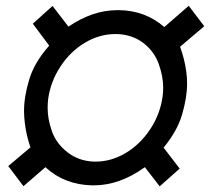

<svg xmlns="http://www.w3.org/2000/svg" viewBox="-20 -638 736 671"><path d="M538.1 13.2 607.9 -48.8 551.8 -122.1C584 -161.1 605.5 -200.2 616.7 -238.8C627.9 -277.8 633.8 -313.5 633.8 -345.7C633.8 -359.9 632.8 -374 630.9 -388.7C627 -417.5 619.6 -446.3 609.4 -474.6L693.8 -546.4L639.6 -617.7L554.2 -543.5C509.8 -582 456.5 -602.1 395.5 -602.5C393.6 -602.5 391.6 -602.5 389.6 -602.5C332.5 -602.5 275.9 -583.5 219.2 -544.9L163.6 -617.2L94.7 -555.2L151.9 -478.5C118.2 -440.4 94.7 -401.4 82.5 -361.3C70.3 -321.3 64 -284.7 64 -250.5C64 -236.3 64.9 -221.7 66.9 -207C70.3 -178.7 76.7 -150.9 86.4 -123L8.8 -57.6L62 12.7L138.7 -53.7C183.1 -12.7 237.3 8.3 302.2 9.8C304.2 9.8 305.7 9.8 307.6 9.8C367.7 9.8 427.2 -11.2 486.3 -53.7ZM148.4 -292.5C153.8 -332 168 -370.1 191.4 -405.8C214.8 -441.4 243.7 -469.2 277.8 -489.3C312 -509.3 346.7 -519 382.8 -519C385.3 -519 387.2 -519 389.6 -519C424.8 -517.6 455.1 -507.3 481 -487.8C506.8 -467.8 524.4 -443.4 534.7 -414.6C544.9 -385.7 550.3 -358.4 550.3 -332C550.3 -321.8 549.8 -311.5 548.3 -301.3C543 -261.2 528.8 -223.1 505.4 -187C481.4 -150.9 452.6 -123 418.9 -103C384.8 -83 350.1 -73.2 314.5 -73.2C312 -73.2 310.1 -73.2 307.6 -73.2C272.5 -74.7 242.2 -85.4 216.3 -105.5C190.4 -125.5 171.9 -149.9 161.6 -178.7C151.4 -207.5 146.5 -234.9 146.5 -260.7C146.5 -271 147 -281.7 148.4 -292.5Z"/></svg>

Font: Roboto
Style: Italic
Weight: 400
Italic angle: -12°
Designer: Google
Version: Version 2.137; 2017